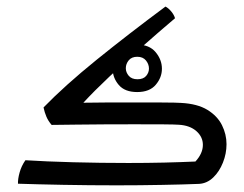

<svg xmlns="http://www.w3.org/2000/svg" viewBox="-20 -553 737 579"><path d="M332 5.9Q250 5.9 170.4 4.4Q90.8 2.9 34.2 1Q33.7 -13.2 39.1 -32.7Q44.4 -52.2 56.6 -69.8Q117.7 -65.9 200.4 -63.7Q283.2 -61.5 367.2 -61.5Q422.9 -61.5 474.9 -62.7Q526.9 -64 569.3 -65.9Q591.8 -90.3 591.8 -116.2Q591.8 -140.1 572.3 -157.5Q552.7 -174.8 519.5 -176.8Q508.3 -177.7 471.4 -178Q434.6 -178.2 385.3 -178.2Q343.8 -178.2 298.1 -178Q252.4 -177.7 210.2 -177.2Q168 -176.8 135.7 -176.3Q125.5 -188 119.9 -201.2Q114.3 -214.4 111.3 -229Q175.3 -294.9 271.2 -372.6Q367.2 -450.2 479 -533.2Q487.8 -528.8 496.3 -518.6Q504.9 -508.3 507.8 -498Q460.4 -458 408.4 -411.9Q356.4 -365.7 309.8 -321.8Q263.2 -277.8 231.4 -243.2Q258.8 -243.7 295.9 -243.9Q333 -244.1 370.6 -244.1Q423.3 -244.1 468 -243.9Q512.7 -243.7 525.4 -242.7Q575.2 -240.2 605.5 -221.7Q635.7 -203.1 649.4 -175.5Q663.1 -147.9 663.1 -118.2Q663.1 -89.8 652.3 -62.7Q641.6 -35.6 623 -17.8Q604.5 0 580.6 1.5Q533.2 3.4 467.8 4.6Q402.3 5.9 332 5.9ZM393.6 -275.4Q356.4 -275.4 338.1 -296.9Q319.8 -318.4 319.8 -345.2Q319.8 -372.6 338.9 -395.5Q357.9 -418.5 393.6 -418.5Q430.2 -418.5 449.2 -395.8Q468.3 -373 468.3 -345.7Q468.3 -319.3 449.7 -297.4Q431.2 -275.4 393.6 -275.4ZM394.5 -314Q412.1 -314 420.7 -324Q429.2 -334 429.2 -346.2Q429.2 -359.4 420.2 -370.6Q411.1 -381.8 394 -381.8Q377 -381.8 368.2 -371.1Q359.4 -360.4 359.4 -347.2Q359.4 -335 368.2 -324.5Q377 -314 394.5 -314Z"/></svg>

Font: Harmattan
Style: Regular
Weight: 400
Designer: George W. Nuss III and SIL International
Foundry: SIL International
Version: Version 4.000